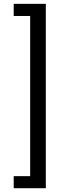

<svg xmlns="http://www.w3.org/2000/svg" viewBox="-20 -828 357 1019"><path d="M52.7 -807.6H223.1V170.9H52.7V106.9H140.1V-743.2H52.7Z"/></svg>

Font: Ufes Sans
Style: Regular
Weight: 400
Designer: Ricardo Esteves, Filipe Motta, Cassio Ferreira, Ana Quintelato & Breno Mello
Foundry: ProDesignUfes - Ricardo Esteves, Filipe Motta, Cassio Ferreira, Ana Quintelato & Breno Mello (This is a derivative work,
Version: Version 2.0